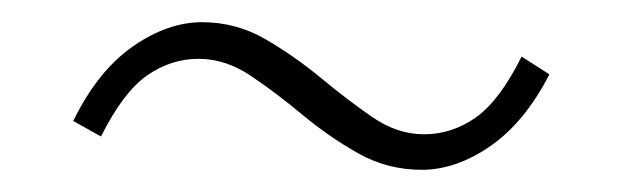

<svg xmlns="http://www.w3.org/2000/svg" viewBox="-20 -450 561 173"><path d="M360 -297Q329 -297 302.5 -312Q276 -327 252 -347Q228 -367 205.5 -382Q183 -397 159 -397Q134 -397 112.5 -382Q91 -367 71 -327L46 -341Q68 -386 99.5 -408Q131 -430 162 -430Q193 -430 219.5 -414.5Q246 -399 269.5 -379.5Q293 -360 315.5 -344.5Q338 -329 362 -329Q387 -329 408.5 -344Q430 -359 450 -399L475 -383Q453 -340 422 -318.5Q391 -297 360 -297Z"/></svg>

Font: Noto Sans SC Thin Thin
Style: Regular
Weight: 250
Version: Version 2.004-H2;hotconv 1.0.118;makeotfexe 2.5.65603